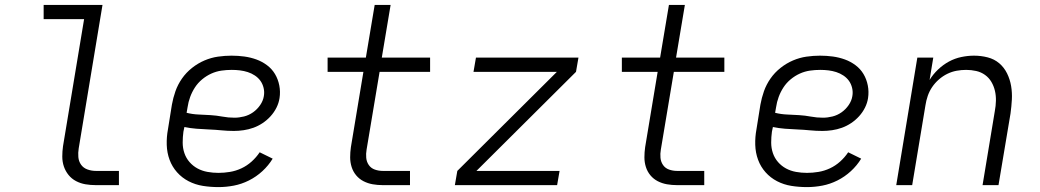

<svg xmlns="http://www.w3.org/2000/svg" viewBox="-20 -755 4240 783"><path d="M371 0Q349 0 328.5 -3.5Q308 -7 290 -16.5Q272 -26 259.5 -41.5Q247 -57 240.5 -76Q234 -95 234 -116.5Q234 -138 237 -159L323 -677H158V-735H398L301 -150Q298 -132 299.5 -114.5Q301 -97 310.5 -83.5Q320 -70 336.5 -64Q353 -58 371 -58H465V0Z M871 8Q838 8 807 3Q776 -2 749 -16Q722 -30 702 -52.5Q682 -75 671.5 -103.5Q661 -132 660 -164Q659 -196 665 -228L681 -328Q686 -356 695.5 -383Q705 -410 722 -434.5Q739 -459 763 -478Q787 -497 814 -508.5Q841 -520 869 -524Q897 -528 924 -528Q951 -528 976.5 -524.5Q1002 -521 1025.5 -512.5Q1049 -504 1069 -489Q1089 -474 1101.5 -453Q1114 -432 1119 -406.5Q1124 -381 1120 -355Q1117 -335 1107.5 -316Q1098 -297 1083.5 -281Q1069 -265 1051 -253Q1033 -241 1013.5 -234Q994 -227 973.5 -224Q953 -221 934 -221Q908 -221 883 -223.5Q858 -226 832.5 -227Q807 -228 781.5 -230Q756 -232 732 -237L728 -218Q725 -196 725 -173.5Q725 -151 732 -130.5Q739 -110 753 -94Q767 -78 785.5 -68Q804 -58 826 -54Q848 -50 871 -50Q894 -50 918 -54Q942 -58 964.5 -68.5Q987 -79 1006 -96Q1025 -113 1039 -134L1092 -108Q1075 -80 1050 -57Q1025 -34 995 -19Q965 -4 933.5 2Q902 8 871 8ZM936 -275Q955 -275 975 -280Q995 -285 1012 -297Q1029 -309 1041 -326.5Q1053 -344 1056 -363Q1059 -380 1055 -396.5Q1051 -413 1042 -425.5Q1033 -438 1019.5 -447Q1006 -456 990.5 -461Q975 -466 958.5 -468Q942 -470 925 -470Q904 -470 883 -467Q862 -464 842 -455Q822 -446 804.5 -431.5Q787 -417 775 -398.5Q763 -380 755.5 -359.5Q748 -339 745 -318L741 -295Q765 -289 789.5 -288Q814 -287 838.5 -285.5Q863 -284 887 -279.5Q911 -275 936 -275Z M1541 0Q1520 0 1500 -3.5Q1480 -7 1462.5 -16Q1445 -25 1432.5 -40Q1420 -55 1414 -74Q1408 -93 1408 -113.5Q1408 -134 1411 -155L1462 -462H1316V-520H1472L1508 -735H1573L1537 -520H1734V-462H1528L1475 -145Q1472 -128 1473.5 -111.5Q1475 -95 1484 -82Q1493 -69 1508.5 -63.5Q1524 -58 1541 -58H1652V0Z M1835 0 1845 -58 2251 -462H1911L1921 -520H2339L2329 -462L1923 -58H2262L2252 0Z M2741 0Q2720 0 2700 -3.5Q2680 -7 2662.5 -16Q2645 -25 2632.5 -40Q2620 -55 2614 -74Q2608 -93 2608 -113.5Q2608 -134 2611 -155L2662 -462H2516V-520H2672L2708 -735H2773L2737 -520H2934V-462H2728L2675 -145Q2672 -128 2673.5 -111.5Q2675 -95 2684 -82Q2693 -69 2708.5 -63.5Q2724 -58 2741 -58H2852V0Z M3271 8Q3238 8 3207 3Q3176 -2 3149 -16Q3122 -30 3102 -52.5Q3082 -75 3071.5 -103.5Q3061 -132 3060 -164Q3059 -196 3065 -228L3081 -328Q3086 -356 3095.5 -383Q3105 -410 3122 -434.5Q3139 -459 3163 -478Q3187 -497 3214 -508.5Q3241 -520 3269 -524Q3297 -528 3324 -528Q3351 -528 3376.5 -524.5Q3402 -521 3425.5 -512.5Q3449 -504 3469 -489Q3489 -474 3501.5 -453Q3514 -432 3519 -406.5Q3524 -381 3520 -355Q3517 -335 3507.5 -316Q3498 -297 3483.5 -281Q3469 -265 3451 -253Q3433 -241 3413.5 -234Q3394 -227 3373.5 -224Q3353 -221 3334 -221Q3308 -221 3283 -223.5Q3258 -226 3232.5 -227Q3207 -228 3181.5 -230Q3156 -232 3132 -237L3128 -218Q3125 -196 3125 -173.5Q3125 -151 3132 -130.5Q3139 -110 3153 -94Q3167 -78 3185.5 -68Q3204 -58 3226 -54Q3248 -50 3271 -50Q3294 -50 3318 -54Q3342 -58 3364.5 -68.5Q3387 -79 3406 -96Q3425 -113 3439 -134L3492 -108Q3475 -80 3450 -57Q3425 -34 3395 -19Q3365 -4 3333.5 2Q3302 8 3271 8ZM3336 -275Q3355 -275 3375 -280Q3395 -285 3412 -297Q3429 -309 3441 -326.5Q3453 -344 3456 -363Q3459 -380 3455 -396.5Q3451 -413 3442 -425.5Q3433 -438 3419.5 -447Q3406 -456 3390.5 -461Q3375 -466 3358.5 -468Q3342 -470 3325 -470Q3304 -470 3283 -467Q3262 -464 3242 -455Q3222 -446 3204.5 -431.5Q3187 -417 3175 -398.5Q3163 -380 3155.5 -359.5Q3148 -339 3145 -318L3141 -295Q3165 -289 3189.5 -288Q3214 -287 3238.5 -285.5Q3263 -284 3287 -279.5Q3311 -275 3336 -275Z M3635 0 3721 -520H3786L3771 -429Q3785 -452 3805.5 -471.5Q3826 -491 3850 -504Q3874 -517 3900.5 -522.5Q3927 -528 3952 -528Q3981 -528 4008 -521Q4035 -514 4055 -497Q4075 -480 4087 -455.5Q4099 -431 4103.5 -404Q4108 -377 4106.5 -349Q4105 -321 4101 -292L4052 0H3987L4037 -302Q4041 -323 4041.5 -344Q4042 -365 4037.5 -384.5Q4033 -404 4023 -421Q4013 -438 3997 -449.5Q3981 -461 3961 -465.5Q3941 -470 3920 -470Q3901 -470 3881.5 -466.5Q3862 -463 3843.5 -454Q3825 -445 3809 -431Q3793 -417 3781.5 -400Q3770 -383 3763.5 -364Q3757 -345 3754 -325L3700 0Z"/></svg>

Font: Iosevka SS04 Light Extended
Style: Italic
Weight: 300
Width: 7
Italic angle: -9°
Monospace: yes
Designer: Belleve Invis
Foundry: Belleve Invis
Version: Version 19.0.0; ttfautohint (v1.8.4)